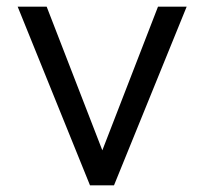

<svg xmlns="http://www.w3.org/2000/svg" viewBox="-20 -556 613 576"><path d="M250 0 33 -536H120L287 -105L454 -536H540L322 0Z"/></svg>

Font: Plus Jakarta Text Light
Style: Regular
Weight: 300
Designer: Gumpita Rahayu
Foundry: Tokotype Studio
Version: Version 1.000